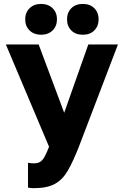

<svg xmlns="http://www.w3.org/2000/svg" viewBox="-20 -760 640 993"><path d="M154.8 213.2Q139.8 213.2 124.8 210.2V81.8Q139.8 84.8 154.8 84.8Q175.2 84.8 188.1 76.7Q201 68.5 211.3 49.3Q221.7 30.2 233.7 -1L10.3 -530H180L312 -176.7L436.7 -530H590L387.5 0Q358 75.2 330.8 122.3Q303.5 169.5 263.4 191.3Q223.3 213.2 154.8 213.2ZM192.1 -580.3Q155.8 -580.3 133.1 -602.5Q110.3 -624.7 110.3 -659.9Q110.3 -695.2 133 -717.4Q155.7 -739.7 191.9 -739.7Q229.2 -739.7 251.9 -717.5Q274.7 -695.3 274.7 -660.1Q274.7 -624.8 252 -602.6Q229.3 -580.3 192.1 -580.3ZM408.4 -580.3Q371.2 -580.3 348.9 -602.5Q326.7 -624.7 326.7 -659.9Q326.7 -695.2 348.9 -717.4Q371 -739.7 408.3 -739.7Q445.5 -739.7 467.8 -717.5Q490 -695.3 490 -660.1Q490 -624.8 467.8 -602.6Q445.6 -580.3 408.4 -580.3Z"/></svg>

Font: Golos Text
Style: Regular
Weight: 400
Designer: A.Korolkova, Vitaly Kuzmin
Foundry: ParaType Ltd
Version: Version 2.004